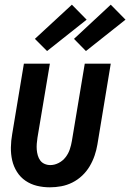

<svg xmlns="http://www.w3.org/2000/svg" viewBox="-20 -792 556 820"><path d="M193 8Q164 8 137.5 1.5Q111 -5 89 -20Q67 -35 52.5 -58Q38 -81 32 -107.5Q26 -134 26.5 -162.5Q27 -191 32 -219L82 -520H193L140 -204Q138 -191 137 -178Q136 -165 137 -152.5Q138 -140 141.5 -128Q145 -116 152 -106.5Q159 -97 170.5 -92Q182 -87 195 -87Q213 -87 230.5 -96Q248 -105 260 -120.5Q272 -136 278 -154Q284 -172 287 -190L342 -520H453L396 -175Q392 -151 384 -127.5Q376 -104 363 -82Q350 -60 331 -42Q312 -24 289 -12.5Q266 -1 241.5 3.5Q217 8 193 8ZM347 -574 296 -626 453 -772 516 -708ZM181 -574 129 -626 287 -772 350 -708Z"/></svg>

Font: Iosevka QP
Style: Bold Italic
Weight: 700
Italic angle: -9°
Designer: Belleve Invis
Foundry: Belleve Invis
Version: Version 20.0.0; ttfautohint (v1.8.4)